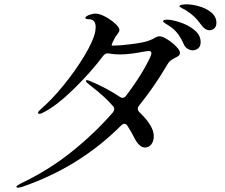

<svg xmlns="http://www.w3.org/2000/svg" viewBox="-20 -843 1040 889"><path d="M982 -737Q982 -720 972 -711.5Q962 -703 950 -703Q930 -703 913 -726Q896 -750 881 -764.5Q866 -779 840 -796Q833 -800 822 -805.5Q811 -811 811 -815Q811 -819 822 -821Q833 -823 843 -823Q869 -823 901.5 -814Q934 -805 958 -785.5Q982 -766 982 -737ZM813 -600Q813 -590 808 -585.5Q803 -581 792 -576Q779 -569 770.5 -563Q762 -557 754 -543Q695 -442 623 -353Q618 -347 618 -339Q618 -331 626 -323Q692 -260 692 -213Q692 -189 680.5 -174.5Q669 -160 651 -160Q638 -160 625.5 -171.5Q613 -183 604 -201Q585 -238 571 -259Q565 -270 556 -270Q549 -270 541 -262Q348 -69 83 22Q69 26 64 26Q56 26 56 21Q56 17 77 6Q204 -54 311.5 -140Q419 -226 503 -323Q509 -331 509 -338Q509 -346 502 -353Q465 -396 401 -445L384 -459Q378 -464 378 -468Q378 -472 383 -472Q385 -472 394 -469Q473 -436 534 -395Q541 -390 547 -390Q557 -390 564 -400Q616 -469 648.5 -526.5Q681 -584 681 -596Q681 -602 678 -604.5Q675 -607 668 -607L646 -604Q581 -591 535 -591Q508 -591 487 -595Q484 -596 478 -596Q468 -596 459 -586Q398 -505 318 -427.5Q238 -350 178 -321Q170 -316 163 -316Q156 -316 156 -321Q156 -326 169 -338Q216 -377 272.5 -446Q329 -515 371 -585Q413 -655 421 -697Q423 -711 423 -717Q423 -754 391 -754Q388 -754 384.5 -754.5Q381 -755 378 -756Q375 -757 375 -759Q375 -767 392 -773.5Q409 -780 423 -780Q441 -780 467 -766Q493 -752 513 -734Q533 -716 533 -704Q533 -697 525.5 -687.5Q518 -678 514 -672L506 -656Q500 -645 498 -638.5Q496 -632 499 -632H505Q539 -632 592 -639Q645 -646 667 -654Q686 -661 696 -667Q709 -675 719 -675Q732 -675 755 -660.5Q778 -646 795.5 -628Q813 -610 813 -600ZM909 -648Q909 -629 898 -619.5Q887 -610 872 -610Q861 -610 849 -617Q837 -624 831 -638Q818 -668 801.5 -689Q785 -710 759 -726Q757 -727 746 -734Q735 -741 735 -745Q735 -752 754 -752Q775 -752 812.5 -740Q850 -728 879.5 -704.5Q909 -681 909 -648Z"/></svg>

Font: Shippori Mincho B1 Medium
Style: Regular
Weight: 500
Designer: FONTDASU
Foundry: FONTDASU / Google Inc. / but / Adobe
Version: Version 3.110; ttfautohint (v1.8.3)